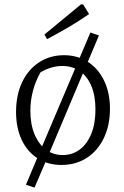

<svg xmlns="http://www.w3.org/2000/svg" viewBox="-20 -742 564 873"><path d="M197 -29 137 111 98 98 159 -47ZM259 8Q198 8 151 -22Q104 -52 78.5 -106.5Q53 -161 53 -233Q53 -310 80.5 -368Q108 -426 157.5 -458.5Q207 -491 271 -491Q333 -491 380 -460.5Q427 -430 453.5 -375Q480 -320 480 -248Q480 -172 452 -114Q424 -56 374.5 -24Q325 8 259 8ZM265 -37Q309 -37 342.5 -62Q376 -87 395 -133.5Q414 -180 414 -244Q414 -306 395.5 -350.5Q377 -395 343 -418.5Q309 -442 263 -442Q213 -442 164 -413Q141 -372 129.5 -327.5Q118 -283 118 -239Q118 -177 137 -131.5Q156 -86 189 -61.5Q222 -37 265 -37ZM332 -455 391 -594 430 -581 369 -437ZM159 -47 332 -455 369 -437 197 -29ZM194 -564 182 -585 348 -722H358L385 -678Q339 -646 291 -618Q243 -590 194 -564Z"/></svg>

Font: Piazzolla 24pt Light
Style: Regular
Weight: 300
Designer: Juan Pablo del Peral
Foundry: Huerta Tipografica
Version: Version 2.005